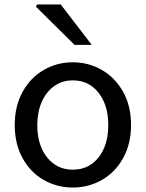

<svg xmlns="http://www.w3.org/2000/svg" viewBox="-20 -827 653 860"><path d="M46 -267Q46 -352 81.5 -416Q117 -480 176.5 -514Q236 -548 306 -548Q376 -548 435.5 -514Q495 -480 531 -416.5Q567 -353 567 -267Q567 -182 531 -118Q495 -54 435.5 -20.5Q376 13 306 13Q236 13 176.5 -20.5Q117 -54 81.5 -118Q46 -182 46 -267ZM465 -267Q465 -356 421.5 -411.5Q378 -467 306 -467Q259 -467 223 -441.5Q187 -416 167 -370.5Q147 -325 147 -267Q147 -177 191 -122Q235 -67 306 -67Q378 -67 421.5 -122Q465 -177 465 -267ZM141 -797 146 -807H252L391 -626H314Z"/></svg>

Font: Nebula Sans Medium
Style: Regular
Weight: 500
Designer: Paul D. Hunt for Adobe (as Source Sans)
Foundry: Nebula Entertainment & Broadcasting LLC
Version: Version 1.010